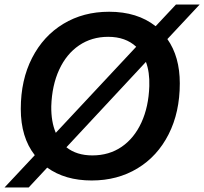

<svg xmlns="http://www.w3.org/2000/svg" viewBox="-33 -790 904 850"><path d="M176 -48 94 40H-13L121 -103Q59 -182 59 -308Q59 -436 109 -533.5Q159 -631 247.5 -684.5Q336 -738 450 -738Q575 -738 656 -674L746 -770H851L708 -617Q763 -539 763 -421Q763 -293 713.5 -195.5Q664 -98 575.5 -44.5Q487 9 373 9Q255 9 176 -48ZM628 -409Q630 -471 613 -516L261 -138Q306 -102 376 -102Q450 -102 505.5 -140Q561 -178 593 -247.5Q625 -317 628 -409ZM214 -202 570 -583Q523 -627 446 -627Q373 -627 317 -589Q261 -551 229 -481.5Q197 -412 194 -320Q193 -251 214 -202Z"/></svg>

Font: Mona Sans SemiBold
Style: Italic
Weight: 600
Italic angle: -11.7°
Designer: Deni Anggara
Foundry: GitHub
Version: Version 2.000